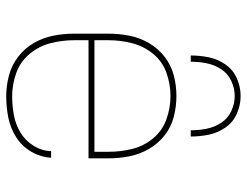

<svg xmlns="http://www.w3.org/2000/svg" viewBox="-108 -676 792 616"><g transform="rotate(90 288.0 -368.0)"><path d="M289 8Q323 8 356.5 1.5Q390 -5 419.5 -23.5Q449 -42 466.5 -72Q484 -102 486 -136H465Q464 -106 447.5 -79.5Q431 -53 405 -37.5Q379 -22 349 -16.5Q319 -11 289 -11Q251 -11 214.5 -24Q178 -37 153 -67Q128 -97 118.5 -134.5Q109 -172 109 -210V-256H488V-320Q488 -354 481.5 -387Q475 -420 458 -449.5Q441 -479 414.5 -500Q388 -521 355 -529.5Q322 -538 288 -538Q254 -538 221.5 -529.5Q189 -521 162 -500Q135 -479 118 -449.5Q101 -420 94.5 -387Q88 -354 88 -320V-210Q88 -176 94.5 -143Q101 -110 118 -80.5Q135 -51 162.5 -30Q190 -9 223 -0.5Q256 8 289 8ZM109 -275V-320Q109 -358 118.5 -395.5Q128 -433 152.5 -463Q177 -493 213.5 -506Q250 -519 288 -519Q326 -519 362.5 -506Q399 -493 424 -463Q449 -433 458 -395.5Q467 -358 467 -320V-275ZM158 -584H178Q178 -610 183 -635Q188 -660 202 -681.5Q216 -703 239.5 -714Q263 -725 288 -725Q313 -725 336.5 -714Q360 -703 374 -681.5Q388 -660 393 -635Q398 -610 398 -584H418Q418 -614 412 -642.5Q406 -671 389 -695.5Q372 -720 344.5 -732Q317 -744 288 -744Q259 -744 231.5 -732Q204 -720 187 -695.5Q170 -671 164 -642.5Q158 -614 158 -584Z"/></g></svg>

Font: Iosevka Sparkle Thin
Style: Regular
Weight: 100
Designer: Belleve Invis
Foundry: Belleve Invis
Version: Version 4.5.0; ttfautohint (v1.8.3)